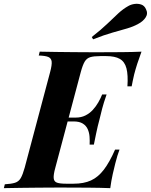

<svg xmlns="http://www.w3.org/2000/svg" viewBox="-63 -976 783 996"><path d="M225 -346 230 -366H428L423 -346ZM330 -366Q358 -366 380 -377Q402 -388 418.5 -406Q435 -424 447 -445Q459 -466 467 -486H490Q474 -440 467 -412.5Q460 -385 453 -356Q448 -338 444 -321Q440 -304 435.5 -282.5Q431 -261 424 -226H402Q403 -246 401.5 -267Q400 -288 392 -306Q384 -324 366.5 -335Q349 -346 319 -346ZM598 -528Q602 -587 593 -621.5Q584 -656 558.5 -670.5Q533 -685 488 -685H457Q424 -685 405.5 -679.5Q387 -674 376.5 -656.5Q366 -639 356 -602L224 -106Q214 -70 215.5 -52Q217 -34 232.5 -28.5Q248 -23 281 -23H318Q372 -23 409 -40Q446 -57 475.5 -95.5Q505 -134 534 -200H557Q552 -187 546 -168Q540 -149 535 -128Q530 -109 522 -73.5Q514 -38 509 0Q458 -2 395 -2.5Q332 -3 282 -3Q257 -3 218.5 -3Q180 -3 135 -2.5Q90 -2 44 -1.5Q-2 -1 -43 0L-38 -20Q-4 -22 15 -28Q34 -34 44.5 -52Q55 -70 65 -106L197 -602Q207 -639 205 -656.5Q203 -674 187.5 -680.5Q172 -687 138 -688L143 -708Q184 -707 230 -706.5Q276 -706 321 -705.5Q366 -705 404.5 -705Q443 -705 468 -705Q513 -705 569.5 -705.5Q626 -706 671 -708Q658 -673 649 -645Q640 -617 633 -590Q629 -572 625.5 -556Q622 -540 620 -528ZM413 -784Q463 -823 495 -854Q527 -885 551.5 -907.5Q576 -930 603 -945Q617 -953 635 -955.5Q653 -958 669.5 -952.5Q686 -947 694 -929Q706 -906 692.5 -885.5Q679 -865 654 -852Q629 -838 596.5 -828.5Q564 -819 521 -807Q478 -795 420 -772Z"/></svg>

Font: Playfair Display
Style: Bold Italic
Weight: 700
Italic angle: -14°
Designer: Claus Eggers Sørensen
Foundry: Claus Eggers Sørensen
Version: Version 1.203